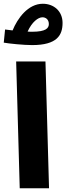

<svg xmlns="http://www.w3.org/2000/svg" viewBox="-27 -1002 353 1022"><path d="M144 -762C277 -762 306 -815 306 -880C306 -942 260 -982 201 -982C122 -982 66 -904 40 -840C24 -842 10 -844 0 -845L-7 -775C20 -770 99 -762 144 -762ZM199 -910C217 -910 233 -898 233 -874C233 -852 217 -833 144 -833C137 -833 128 -833 120 -834C143 -885 176 -910 199 -910ZM78 0H234L215 -675H59Z"/></svg>

Font: Noto Sans Arabic UI XBd
Style: Regular
Weight: 800
Designer: Monotype Design Team, Nadine Chahine and Nizar Qandah
Foundry: Monotype Imaging Inc.
Version: Version 2.010